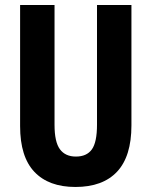

<svg xmlns="http://www.w3.org/2000/svg" viewBox="-20 -734 602 764"><path d="M503 -235Q503 -112 446 -51Q389 10 280 10Q174 10 117 -50Q60 -110 60 -232V-714H197V-237Q197 -169 218.5 -140Q240 -111 282 -111Q325 -111 345.5 -139.5Q366 -168 366 -238V-714H503Z"/></svg>

Font: Noto Sans Khmer UI ExtraCondensed
Style: Bold
Weight: 700
Width: 2
Designer: Danh Hong and the Monotype Design Team
Foundry: Monotype Imaging Inc.
Version: Version 2.002; ttfautohint (v1.8.4.7-5d5b)